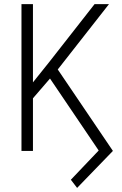

<svg xmlns="http://www.w3.org/2000/svg" viewBox="-20 -731 589 930"><path d="M353.5 179.2 323.2 139.6 458 -2 222.2 -350.6 139.6 -254.9V0H84V-710.9H139.6V-332L217.8 -429.7L438 -710.9H507.8L259.8 -394.5L526.9 0Z"/></svg>

Font: Roboto Condensed Light
Style: Regular
Weight: 300
Designer: Google
Version: Version 2.134; 2016